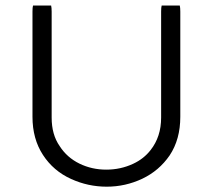

<svg xmlns="http://www.w3.org/2000/svg" viewBox="-20 -684 780 704"><path d="M101.1 -663.6Q99.1 -657.2 99.1 -641.6V-255.9Q99.1 -174.8 137.5 -116Q175.8 -57.1 240.7 -27.8Q302.7 0.5 371.3 0.5Q439.9 0.5 502 -28.8Q563.5 -58.1 602.1 -114.3Q641.1 -172.9 641.1 -255.9V-641.6Q641.1 -655.8 639.2 -663.6H572.8Q570.8 -657.2 570.8 -641.6V-252.9Q570.8 -182.6 532.2 -133.8Q507.3 -101.6 468.3 -83.5Q422.4 -62 369.6 -62Q316.9 -62 271.5 -84Q225.6 -106.4 198.7 -148.4Q169.4 -190.4 169.4 -252.9V-641.6Q169.4 -655.8 167.5 -663.6Z"/></svg>

Font: YuPearl-ExtraLight
Style: ExtraLight
Weight: 200
Designer: Max Yao
Foundry: Max-Everyday
Version: Version 1.011; ttfautohint (v1.8.3)